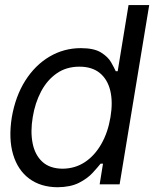

<svg xmlns="http://www.w3.org/2000/svg" viewBox="-20 -748 625 779"><path d="M213.4 11.7Q145 11.2 98.6 -23.2Q52.2 -57.6 33.2 -121.3Q14.2 -185.1 27.8 -271.5Q42.5 -357.4 82.5 -420.7Q122.6 -483.9 180.9 -518.3Q239.3 -552.7 308.1 -552.7Q361.3 -552.7 389.6 -535.2Q418 -517.6 430.7 -495.4Q443.4 -473.1 449.7 -459H457.5L501.5 -727.5H585.4L465.3 0H384.3L397.9 -84H388.2Q376.5 -69.3 355.7 -46.6Q335 -23.9 300.5 -6.3Q266.1 11.2 213.4 11.7ZM233.9 -63.5Q284.7 -64 324.5 -90.3Q364.3 -116.7 391.1 -163.8Q418 -210.9 428.2 -272.5Q438.5 -334 427.5 -379.9Q416.5 -425.8 385 -451.7Q353.5 -477.5 302.2 -477.5Q249 -477.5 210 -450.2Q170.9 -422.9 146.5 -376.5Q122.1 -330.1 112.8 -272.5Q103 -214.4 112.3 -167Q121.6 -119.6 151.6 -91.8Q181.6 -64 233.9 -63.5Z"/></svg>

Font: Inter Tight
Style: Italic
Weight: 400
Italic angle: -9.39999°
Designer: Rasmus Andersson
Foundry: rsms
Version: Version 3.002